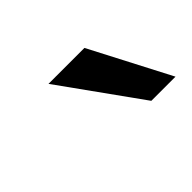

<svg xmlns="http://www.w3.org/2000/svg" viewBox="-44 -695 332 332"><g transform="rotate(-45 121.5 -529.0)"><path d="M242.7 -455.1H183.6L78.6 -601.6H166.5Z"/></g></svg>

Font: Meera
Style: Regular
Weight: 400
Designer: Hussain KH and Suresh P for Swathanthra Malayalam Computing (SMC)
Version: Version 7.0.0+20221109